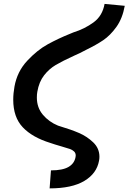

<svg xmlns="http://www.w3.org/2000/svg" viewBox="-20 -814 675 1008"><path d="M376.5 11Q377.5 5 377.5 2.5Q377.5 -10.5 369 -18.8Q360.5 -27 346.5 -32Q332.5 -37 304 -45Q264 -56.5 244.5 -63.5Q150 -92.5 99.8 -145.5Q49.5 -198.5 49.5 -290.5Q49.5 -323.5 56 -359.5Q70 -438 122.5 -494.5Q175 -551 231.2 -581.8Q287.5 -612.5 347.5 -636.5L365.5 -644Q425 -662.5 471.5 -696.8Q518 -731 529 -793.5L635 -783.5Q623 -717 591 -672.5Q559 -628 522 -603Q485 -578 432.5 -552.5L398.5 -535L371 -522.5Q307.5 -493.5 272.5 -472.8Q237.5 -452 211.2 -418.2Q185 -384.5 176 -332.5Q173.5 -319.5 173.5 -302Q173.5 -249 205.2 -211.5Q237 -174 284.5 -154.5Q286.5 -154 297 -150.5Q352.5 -134 394.5 -116Q436.5 -98 469.2 -66.8Q502 -35.5 502 9Q502 20 500 29.5Q488 97 422.5 136Q357 175 240.5 175L247.5 80.5Q308.5 80.5 339.5 62.5Q370.5 44.5 376.5 11Z"/></svg>

Font: JuliaMono ExtraBoldItalic
Style: Regular
Weight: 800
Italic angle: -9°
Monospace: yes
Designer: cormullion
Foundry: corm
Version: Version 0.049; ttfautohint (v1.8.4)